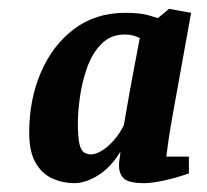

<svg xmlns="http://www.w3.org/2000/svg" viewBox="-20 -684 467 434"><path d="M148 -270Q122 -270 98.5 -280.5Q75 -291 60.5 -316Q46 -341 46 -384Q46 -459 72.5 -520.5Q99 -582 147.5 -618.5Q196 -655 263 -655Q298 -655 317.5 -649Q337 -643 337 -643L362 -664L412 -655L371 -428Q363 -384 359.5 -357Q356 -330 356 -330H407V-292Q375 -281 348.5 -275.5Q322 -270 307 -270Q271 -270 260 -280.5Q249 -291 249 -310Q249 -315 249.5 -319.5Q250 -324 251 -329.5Q252 -335 252 -341Q230 -305 201.5 -287.5Q173 -270 148 -270ZM186 -335Q196 -335 209.5 -343Q223 -351 236.5 -366Q250 -381 260 -401Q260 -401 263.5 -421.5Q267 -442 272.5 -473Q278 -504 284.5 -537.5Q291 -571 296 -598Q288 -602 280 -604Q272 -606 262 -606Q230 -606 209 -584.5Q188 -563 176.5 -530Q165 -497 160.5 -463.5Q156 -430 156 -406Q156 -374 159.5 -359Q163 -344 170 -339.5Q177 -335 186 -335Z"/></svg>

Font: Manuale
Style: Italic
Weight: 400
Italic angle: -11°
Designer: Eduardo Tunni / Pablo Cosgaya
Foundry: Eduardo Tunni / Pablo Cosgaya
Version: Version 1.002